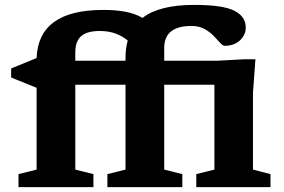

<svg xmlns="http://www.w3.org/2000/svg" viewBox="-20 -764 1158 784"><path d="M361.5 0H55.5V-53L129.5 -71.5V-405.5L25.5 -447.5V-484.5L129.5 -527Q136.5 -723.5 401.5 -723.5Q454 -723.5 492.8 -716Q531.5 -708.5 562 -691Q630.5 -744 772.5 -744Q890 -744 936.8 -720.2Q983.5 -696.5 983.5 -651.5Q983.5 -621.5 959.8 -599.2Q936 -577 897.5 -577Q889.5 -577 878.8 -589.2Q868 -601.5 852.5 -617.5Q837 -633.5 814.8 -645.8Q792.5 -658 761.5 -658Q650.5 -658 650.5 -568V-516H867L976 -522H1023L1013 -385.5V-71.5L1084.5 -53V0H781.5V-53L855.5 -71.5V-418H650.5V-71.5L724.5 -53V0H418.5V-53L492.5 -71.5V-418H287.5V-71.5L361.5 -53ZM287.5 -549.5V-516H492.5V-525.5Q492.5 -566 501.5 -598.5Q481 -616 452.5 -626.8Q424 -637.5 387 -637.5Q336 -637.5 311.8 -616.8Q287.5 -596 287.5 -549.5Z"/></svg>

Font: Newsreader 6pt SemiBold
Style: Regular
Weight: 600
Designer: Hugues Gentile
Foundry: Production Type
Version: Version 1.003; ttfautohint (v1.8.3)